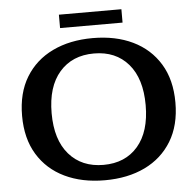

<svg xmlns="http://www.w3.org/2000/svg" viewBox="-57 -886 974 958"><g transform="rotate(-5 430.0 -406.5)"><path d="M273 -761V-828H586V-761ZM430 15Q316 15 229.5 -26.5Q143 -68 94.5 -147.5Q46 -227 46 -341Q46 -455 94.5 -534.5Q143 -614 229.5 -655.5Q316 -697 430 -697Q545 -697 631 -655.5Q717 -614 765.5 -534.5Q814 -455 814 -341Q814 -227 765.5 -147.5Q717 -68 631 -26.5Q545 15 430 15ZM430 -62Q539 -62 602 -135Q665 -208 665 -341Q665 -474 602 -547Q539 -620 430 -620Q321 -620 257.5 -547Q194 -474 194 -341Q194 -208 257.5 -135Q321 -62 430 -62Z"/></g></svg>

Font: Montagu Slab 16pt Medium
Style: Regular
Weight: 500
Designer: Florian Karsten
Foundry: Florian Karsten
Version: Version 1.000; ttfautohint (v1.8.3)